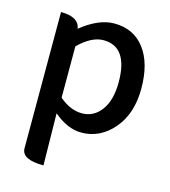

<svg xmlns="http://www.w3.org/2000/svg" viewBox="-116 -657 861 972"><g transform="rotate(15 315.0 -170.5)"><path d="M202 223Q87 223 87 164V-550Q181 -550 190 -490Q282 -564 363 -564Q466 -564 523 -488Q580 -413 580 -280Q580 -148 510 -67Q441 13 343 13Q271 13 198 -49L202 223ZM202 -132Q260 -82 321 -82Q383 -82 422 -135Q461 -188 461 -282Q461 -468 332 -468Q270 -468 202 -401Z"/></g></svg>

Font: Swei Half Moon CJK TC
Style: Medium
Weight: 500
Version: Version 2.125